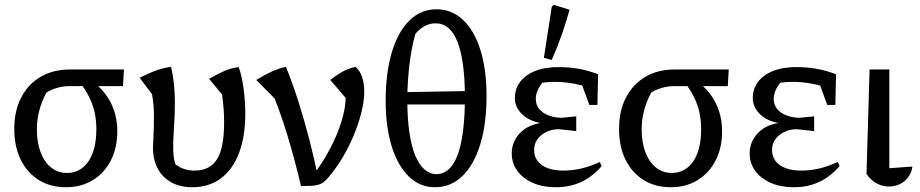

<svg xmlns="http://www.w3.org/2000/svg" viewBox="-20 -778 3865 807"><path d="M270 -416Q245 -416 219.5 -408.5Q194 -401 175 -389Q154 -349 144.5 -311Q135 -273 135 -236Q135 -179 151 -137.5Q167 -96 195.5 -73.5Q224 -51 262 -51Q299 -51 327 -73Q355 -95 370 -136Q385 -177 385 -235Q385 -272 378 -304.5Q371 -337 355.5 -368.5Q340 -400 314 -435L368 -437Q473 -357 473 -225Q473 -156 445.5 -103Q418 -50 369.5 -20.5Q321 9 257 9Q192 9 143 -21.5Q94 -52 67 -107Q40 -162 40 -236Q40 -312 69 -368Q98 -424 150.5 -455Q203 -486 275 -486H501L497 -416Z M788 9Q738 9 701 -11Q664 -31 643.5 -68.5Q623 -106 623 -157Q623 -170 624.5 -193.5Q626 -217 626.5 -243.5Q627 -270 627 -292Q627 -338 619 -382L567 -451Q606 -471 636.5 -482Q667 -493 699 -497Q707 -463 711 -425.5Q715 -388 715 -350Q715 -317 713.5 -283.5Q712 -250 710 -218.5Q708 -187 708 -161Q708 -140 709.5 -125Q711 -110 714.5 -97Q718 -84 724 -70L708 -95Q727 -78 749 -69.5Q771 -61 798 -61Q862 -61 892 -108.5Q922 -156 922 -263Q922 -294 919.5 -326Q917 -358 913 -381L859 -447Q896 -468 924 -480Q952 -492 983 -496Q996 -462 1003.5 -408Q1011 -354 1011 -301Q1011 -204 984.5 -134.5Q958 -65 908 -28Q858 9 788 9Z M1245 4Q1220 -104 1187.5 -211Q1155 -318 1109 -427L1145 -353L1057 -442Q1093 -464 1123 -477.5Q1153 -491 1182 -497Q1212 -422 1236.5 -344Q1261 -266 1281 -188.5Q1301 -111 1316 -36L1285 -29Q1318 -68 1344.5 -112.5Q1371 -157 1391 -202.5Q1411 -248 1422 -291.5Q1433 -335 1433 -372Q1433 -380 1432.5 -387.5Q1432 -395 1430 -403L1442 -356L1368 -442Q1392 -461 1417.5 -475.5Q1443 -490 1474 -497Q1493 -481 1502 -454Q1511 -427 1511 -394Q1511 -353 1499 -305.5Q1487 -258 1466.5 -208.5Q1446 -159 1418.5 -113.5Q1391 -68 1360 -32Q1349 -19 1339.5 -12Q1330 -5 1318 -1.5Q1306 2 1288.5 3Q1271 4 1245 4Z M1808 9Q1745 9 1698.5 -36Q1652 -81 1626.5 -162.5Q1601 -244 1601 -354Q1601 -472 1627 -558.5Q1653 -645 1701 -692Q1749 -739 1815 -739Q1879 -739 1926.5 -694Q1974 -649 1999.5 -567Q2025 -485 2025 -374Q2025 -257 1998.5 -171Q1972 -85 1923.5 -38Q1875 9 1808 9ZM1815 -46Q1843 -46 1865.5 -66Q1888 -86 1903 -125.5Q1918 -165 1926 -226Q1934 -287 1934 -369Q1934 -447 1926 -505.5Q1918 -564 1902.5 -603Q1887 -642 1864 -661Q1841 -680 1811 -680Q1788 -680 1767 -669.5Q1746 -659 1726 -636Q1709 -576 1700.5 -503Q1692 -430 1692 -358Q1692 -281 1700.5 -222.5Q1709 -164 1725 -125Q1741 -86 1764 -66Q1787 -46 1815 -46ZM1641 -339V-390L1983 -396V-339Z M2316 9Q2262 9 2220.5 -9Q2179 -27 2155 -59Q2131 -91 2131 -133Q2131 -181 2163.5 -216.5Q2196 -252 2252 -261Q2205 -269 2174.5 -298Q2144 -327 2144 -366Q2144 -424 2193 -460Q2242 -496 2329 -496Q2369 -496 2408.5 -489.5Q2448 -483 2494 -466L2480 -402Q2436 -418 2394 -426Q2352 -434 2311 -434Q2266 -434 2219 -422L2279 -449Q2256 -430 2244 -407Q2232 -384 2232 -363Q2232 -336 2247.5 -318.5Q2263 -301 2288 -292Q2313 -283 2341 -283L2402 -289V-227L2329 -235Q2302 -235 2278 -224Q2254 -213 2239.5 -193.5Q2225 -174 2225 -148Q2225 -107 2258 -84Q2291 -61 2348 -61Q2385 -61 2422 -69.5Q2459 -78 2501 -97L2509 -80Q2470 -35 2422.5 -13Q2375 9 2316 9ZM2457 -337 2410 -466H2494L2491 -337ZM2299 -526 2266 -535 2299 -749 2307 -758 2374 -737Q2359 -683 2340.5 -630.5Q2322 -578 2299 -526Z M2812 -416Q2787 -416 2761.5 -408.5Q2736 -401 2717 -389Q2696 -349 2686.5 -311Q2677 -273 2677 -236Q2677 -179 2693 -137.5Q2709 -96 2737.5 -73.5Q2766 -51 2804 -51Q2841 -51 2869 -73Q2897 -95 2912 -136Q2927 -177 2927 -235Q2927 -272 2920 -304.5Q2913 -337 2897.5 -368.5Q2882 -400 2856 -435L2910 -437Q3015 -357 3015 -225Q3015 -156 2987.5 -103Q2960 -50 2911.5 -20.5Q2863 9 2799 9Q2734 9 2685 -21.5Q2636 -52 2609 -107Q2582 -162 2582 -236Q2582 -312 2611 -368Q2640 -424 2692.5 -455Q2745 -486 2817 -486H3043L3039 -416Z M3316 9Q3262 9 3220.5 -9Q3179 -27 3155 -59Q3131 -91 3131 -133Q3131 -181 3163.5 -216.5Q3196 -252 3252 -261Q3205 -269 3174.5 -298Q3144 -327 3144 -366Q3144 -424 3193 -460Q3242 -496 3329 -496Q3369 -496 3408.5 -489.5Q3448 -483 3494 -466L3480 -402Q3436 -418 3394 -426Q3352 -434 3311 -434Q3266 -434 3219 -422L3279 -449Q3256 -430 3244 -407Q3232 -384 3232 -363Q3232 -336 3247.5 -318.5Q3263 -301 3288 -292Q3313 -283 3341 -283L3402 -289V-227L3329 -235Q3302 -235 3278 -224Q3254 -213 3239.5 -193.5Q3225 -174 3225 -148Q3225 -107 3258 -84Q3291 -61 3348 -61Q3385 -61 3422 -69.5Q3459 -78 3501 -97L3509 -80Q3470 -35 3422.5 -13Q3375 9 3316 9ZM3457 -337 3410 -466H3494L3491 -337Z M3622 -47 3635 -486H3718V-71L3815 -78Q3811 -51 3796.5 -32Q3782 -13 3760.5 -3.5Q3739 6 3716 6Q3689 6 3664 -7.5Q3639 -21 3622 -47Z"/></svg>

Font: Piazzolla 24pt Medium
Style: Regular
Weight: 500
Designer: Juan Pablo del Peral
Foundry: Huerta Tipografica
Version: Version 2.005